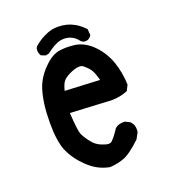

<svg xmlns="http://www.w3.org/2000/svg" viewBox="-121 -736 742 830"><g transform="rotate(-20 250.0 -320.5)"><path d="M141.6 -51.8Q102.5 -89.8 82 -137.7Q73.2 -159.2 68.4 -195.3Q64.5 -220.7 64.5 -265.6Q64.5 -354.5 84 -416Q99.6 -463.9 138.7 -502Q172.9 -537.1 207 -543.9Q224.6 -546.9 244.1 -546.9Q263.7 -546.9 284.2 -543.9Q328.1 -536.1 364.3 -498.5Q400.4 -460.9 417.5 -411.6Q434.6 -362.3 436.5 -305.7L423.8 -280.3Q388.7 -265.6 348.6 -265.6L160.2 -275.4Q165 -193.4 172.9 -174.8Q184.6 -149.4 209 -122.1Q225.6 -105.5 251 -97.7Q263.7 -92.8 271 -92.8Q278.3 -92.8 282.2 -94.2Q286.1 -95.7 289.1 -99.6Q303.7 -113.3 325.2 -146.5Q335 -154.3 342.8 -156.2Q353.5 -159.2 359.4 -159.2Q365.2 -159.2 371.1 -159.2L393.6 -147.5Q403.3 -136.7 405.8 -127.4Q408.2 -118.2 408.2 -111.3Q408.2 -99.6 406.2 -95.7L391.6 -69.3Q337.9 -18.6 307.6 -8.8Q278.3 2 243.2 3.9Q210.9 -2.9 187 -16.6Q163.1 -30.3 141.6 -51.8ZM332 -365.2Q322.3 -400.4 314 -413.6Q305.7 -426.8 286.1 -443.4Q279.3 -450.2 266.6 -450.2Q248 -450.2 219.7 -436.5Q194.3 -423.8 186.5 -411.1Q177.7 -397.5 171.9 -373ZM120.1 -577.1Q120.1 -581.1 121.1 -587.9L127 -596.7Q157.2 -622.1 190.4 -634.8Q212.9 -643.6 238.3 -643.6Q279.3 -643.6 312.5 -625Q334 -613.3 356.4 -589.8L358.4 -561.5L352.5 -553.7Q342.8 -543.9 330.1 -543.9Q321.3 -543.9 317.4 -546.9L310.5 -551.8Q295.9 -572.3 273.4 -581.1Q259.8 -585.9 248 -585.9Q236.3 -585.9 227.5 -584Q203.1 -579.1 162.1 -547.9L147.5 -544.9L127.9 -552.7L126 -555.7Q120.1 -565.4 120.1 -577.1Z"/></g></svg>

Font: JasonHandwriting2
Style: SemiBold
Weight: 600
Version: Version 1.04.7